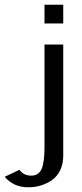

<svg xmlns="http://www.w3.org/2000/svg" viewBox="-67 -630 349 820"><path d="M0 0ZM16.1 95.2Q33.7 120.1 65.9 120.1Q98.1 120.1 110.6 91.6Q123 63 123 0V-439.9H203.1V33.2Q203.1 132.8 107.4 162.1Q82 169.9 54.2 169.9Q-9.3 169.9 -46.9 125ZM123 -609.9H203.1V-529.8H123Z"/></svg>

Font: Pfennig
Style: Medium
Weight: 500
Version: Version 20120410 ; ttfautohint (v0.8)